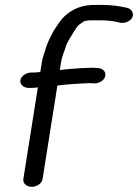

<svg xmlns="http://www.w3.org/2000/svg" viewBox="-20 -721 547 761"><path d="M94.1 -372.5H102.8C113.6 -372.5 119.7 -373.3 130.1 -374.6L72.5 -11C69.9 5.5 85.2 19.5 105.8 19.5C126.4 19.5 146.1 5.5 148.7 -11L207.4 -381.8C228.9 -384.9 254.3 -387.1 277.8 -388.5L310.7 -390.5C320.5 -391.1 328.1 -391.5 337.8 -391.5L353.3 -390.5C353.5 -390.5 354.1 -390.5 354.5 -390.5C374.5 -390.5 394.6 -403.4 397.3 -420.5C399.7 -435.6 390.3 -450.3 365 -451.6L351.8 -452.5C351.5 -452.5 350.9 -452.5 350.5 -452.5C338.5 -452.5 326.4 -452.2 314.2 -451.5L281.3 -449.5C259.8 -448.1 239.6 -446.2 217.2 -443.6L222.5 -477C224.3 -488 227.4 -497.2 231.2 -509.1L237.5 -525.8C237.6 -526 237.7 -526.2 237.7 -526.4L242.7 -542.2C243.6 -545.1 245.3 -548.5 247.5 -552.3L254.5 -565.8C268.9 -586.9 279.4 -610.8 294.2 -623.6L309.1 -634.2C314.7 -638.1 325.2 -640.5 345.3 -640.5H375.3C399.5 -640.5 424.8 -638.6 443.4 -634.1C449.4 -632.6 465.6 -625.8 484.4 -634.4C519.4 -650.4 509.2 -684 483.7 -690C456.9 -696.4 423.2 -701.5 385 -701.5H355C304.2 -701.5 272.1 -686.4 243.4 -663.3C220.7 -644.9 206.5 -619 193.3 -599.9C193 -599.6 192.6 -598.9 192.4 -598.4L185.1 -584.4C177.9 -570.4 168.7 -552.6 163 -534.5L157.8 -517.5C154.6 -506.9 148.7 -492.6 146.3 -477L139.8 -435.8C130.6 -434.6 122.5 -433.5 112.5 -433.5H103.8C83.2 -433.5 63.4 -419.5 60.8 -403C58.2 -386.5 73.5 -372.5 94.1 -372.5Z"/></svg>

Font: CiSf OpenHand
Style: BdExtObl
Weight: 400
Foundry: Cannot Into Space Fonts
Version: Version 0.7892